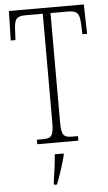

<svg xmlns="http://www.w3.org/2000/svg" viewBox="-62 -753 571 1014"><g transform="rotate(-5 224.0 -246.5)"><path d="M113 0H331V-24H302C254 -24 243 -35 243 -109V-684H337C388 -684 396 -665 399 -612L401 -558H426L422 -714H25L21 -558H46L49 -612C51 -665 59 -684 110 -684H202V-108C202 -35 190 -24 143 -24H113ZM182 208V221H198C215 181 236 113 247 71V61H200C197 113 189 160 182 208Z"/></g></svg>

Font: Noto Serif Tamil ExtraCondensed ExtraLight
Style: Regular
Weight: 200
Width: 2
Designer: Indian Type Foundry, Tom Grace, and the Monotype Design Team
Foundry: Monotype Imaging Inc.
Version: Version 2.004